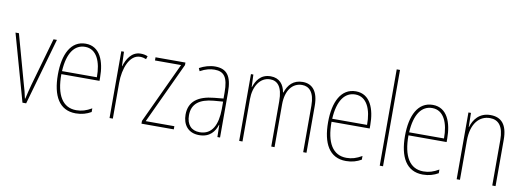

<svg xmlns="http://www.w3.org/2000/svg" viewBox="-60 -1121 4079 1492"><g transform="rotate(10 1979.5 -375.0)"><path d="M152 0H181L331 -527H304L196 -148C185 -108 177 -74 168 -35H165C157 -75 148 -109 136 -148L31 -527H4Z M557 -537C440 -537 385 -423 385 -263C385 -97 442 10 573 10C621 10 659 -2 694 -22V-51C651 -26 616 -15 573 -15C465 -15 410 -106 411 -271H712V-298C712 -424 671 -537 557 -537ZM557 -512C648 -512 688 -417 687 -295H412C420 -440 474 -512 557 -512Z M991 -535C919 -535 883 -470 866 -414H864L860 -527H839V0H865V-283C865 -394 907 -510 991 -510C1010 -510 1026 -505 1039 -500L1047 -524C1030 -532 1010 -535 991 -535Z M1346 0V-25H1120L1345 -507V-527H1109V-502H1315L1091 -22V0Z M1578 -537C1537 -537 1493 -524 1455 -503L1465 -480C1508 -504 1545 -512 1578 -512C1653 -512 1685 -471 1685 -351V-303L1612 -296C1488 -284 1416 -234 1416 -129C1416 -53 1457 10 1547 10C1633 10 1669 -43 1686 -96H1688L1690 0H1711V-356C1711 -486 1670 -537 1578 -537ZM1612 -273 1686 -279V-220C1685 -98 1646 -13 1547 -13C1481 -13 1443 -55 1443 -129C1443 -219 1502 -263 1612 -273Z M2270 -537C2195 -537 2156 -492 2135 -430H2132C2122 -490 2087 -537 2017 -537C1934 -537 1903 -476 1887 -429H1885L1881 -527H1862V0H1888V-333C1888 -433 1936 -513 2017 -513C2072 -513 2115 -475 2115 -357V0H2141V-336C2141 -449 2193 -513 2269 -513C2324 -513 2367 -473 2367 -368V0H2393V-370C2393 -486 2344 -537 2270 -537Z M2689 -537C2572 -537 2517 -423 2517 -263C2517 -97 2574 10 2705 10C2753 10 2791 -2 2826 -22V-51C2783 -26 2748 -15 2705 -15C2597 -15 2542 -106 2543 -271H2844V-298C2844 -424 2803 -537 2689 -537ZM2689 -512C2780 -512 2820 -417 2819 -295H2544C2552 -440 2606 -512 2689 -512Z M2997 0V-760H2971V0Z M3296 -537C3179 -537 3124 -423 3124 -263C3124 -97 3181 10 3312 10C3360 10 3398 -2 3433 -22V-51C3390 -26 3355 -15 3312 -15C3204 -15 3149 -106 3150 -271H3451V-298C3451 -424 3410 -537 3296 -537ZM3296 -512C3387 -512 3427 -417 3426 -295H3151C3159 -440 3213 -512 3296 -512Z M3751 -537C3662 -537 3619 -475 3602 -416H3600L3598 -527H3578V0H3604V-308C3604 -445 3668 -513 3751 -513C3818 -513 3859 -468 3859 -359V0H3885V-366C3885 -485 3837 -537 3751 -537Z"/></g></svg>

Font: Noto Sans Arabic UI Cn Th
Style: Regular
Weight: 100
Width: 3
Designer: Monotype Design Team, Nadine Chahine and Nizar Qandah
Foundry: Monotype Imaging Inc.
Version: Version 2.010